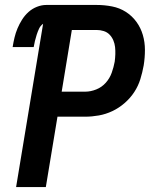

<svg xmlns="http://www.w3.org/2000/svg" viewBox="-20 -755 640 775"><path d="M45 0 154 -659Q143 -651 137.5 -639Q132 -627 128 -614.5Q124 -602 121 -589.5Q118 -577 116 -565H31Q34 -584 38.5 -603Q43 -622 50.5 -640Q58 -658 69 -675.5Q80 -693 95 -706.5Q110 -720 129 -727.5Q148 -735 167 -735H370Q402 -735 432.5 -729Q463 -723 488 -707Q513 -691 530.5 -667Q548 -643 556.5 -614Q565 -585 565 -553.5Q565 -522 560 -491Q555 -463 546.5 -435.5Q538 -408 522 -383.5Q506 -359 483 -339Q460 -319 433.5 -306.5Q407 -294 379 -289Q351 -284 324 -284H212L165 0ZM229 -385H324Q346 -385 368.5 -394Q391 -403 407 -421Q423 -439 431 -461.5Q439 -484 443 -506Q445 -521 445.5 -536Q446 -551 444.5 -565Q443 -579 437.5 -592Q432 -605 422.5 -615Q413 -625 399 -629.5Q385 -634 370 -634H270Z"/></svg>

Font: Iosevka Curly Extended Oblique
Style: Bold
Weight: 700
Width: 7
Italic angle: -9°
Monospace: yes
Designer: Belleve Invis
Foundry: Belleve Invis
Version: Version 11.1.0; ttfautohint (v1.8.3)